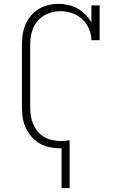

<svg xmlns="http://www.w3.org/2000/svg" viewBox="-20 -763 640 998"><path d="M300 215V8H297Q270 8 242 3Q214 -2 189.5 -15.5Q165 -29 146 -50Q127 -71 115 -96Q103 -121 98.5 -149Q94 -177 94 -205V-530Q94 -557 98 -584Q102 -611 112.5 -635.5Q123 -660 140.5 -681Q158 -702 181 -716Q204 -730 230.5 -736.5Q257 -743 284 -743Q310 -743 335.5 -737Q361 -731 383.5 -718.5Q406 -706 424.5 -687Q443 -668 455 -646V-735H498V-554H455Q455 -585 442.5 -613.5Q430 -642 407.5 -663Q385 -684 355.5 -694.5Q326 -705 295 -705Q273 -705 251 -699.5Q229 -694 210 -683Q191 -672 176 -654.5Q161 -637 152.5 -617Q144 -597 140.5 -574.5Q137 -552 137 -530V-205Q137 -182 140.5 -160Q144 -138 153 -117Q162 -96 176.5 -79Q191 -62 210.5 -50.5Q230 -39 252.5 -34.5Q275 -30 297 -30Q309 -30 320 -31Q331 -32 342 -34V215Z"/></svg>

Font: Iosevka Etoile Extralight
Style: Regular
Weight: 200
Designer: Belleve Invis
Foundry: Belleve Invis
Version: Version 22.1.2; ttfautohint (v1.8.4)